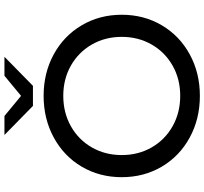

<svg xmlns="http://www.w3.org/2000/svg" viewBox="-48 -880 936 880"><g transform="rotate(-90 420.0 -440.0)"><path d="M47.9 -350.1Q47.9 -451.7 96.1 -533.5Q144.4 -615.3 229.9 -661.7Q315.3 -708.1 420.6 -708.1Q525.9 -708.1 610.9 -661.7Q695.9 -615.3 744.1 -533.4Q792.4 -451.6 792.4 -349.9Q792.4 -248.3 744.1 -166.5Q695.9 -84.7 610.7 -38.3Q525.5 8.1 420.6 8.1Q315.3 8.1 229.9 -38.3Q144.4 -84.7 96.1 -166.6Q47.9 -248.4 47.9 -350.1ZM691 -350Q691 -426 655.9 -487.1Q620.9 -548.1 559.2 -583.1Q497.6 -618 420.6 -618Q343.6 -618 281.5 -583.1Q219.4 -548.1 184.4 -487.1Q149.3 -426 149.3 -350Q149.3 -274 184.4 -212.9Q219.4 -151.9 281.5 -116.9Q343.6 -82 420.6 -82Q497.6 -82 559.2 -116.9Q620.9 -151.9 655.9 -212.9Q691 -274 691 -350ZM241.4 -887.6H328.4L461.3 -777.9H379.9L512.7 -887.6H599.7L466.6 -757H374.6Z"/></g></svg>

Font: iiserrat Thin
Style: Regular
Weight: 100
Designer: Akira Ohta
Foundry: Akira Ohta
Version: Version 1.200;Glyphs 3.3.1 (3343)